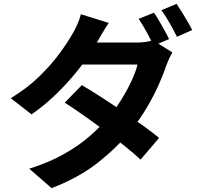

<svg xmlns="http://www.w3.org/2000/svg" viewBox="-20 -887 1040 997"><path d="M779 -821Q792 -804 806.5 -778.5Q821 -753 835 -728Q849 -703 858 -684L778 -650Q763 -681 741.5 -720.5Q720 -760 700 -789ZM897 -867Q910 -848 925.5 -822.5Q941 -797 955.5 -772.5Q970 -748 978 -731L899 -696Q883 -728 861 -767Q839 -806 818 -834ZM405 -445Q451 -418 506 -382.5Q561 -347 616.5 -309Q672 -271 721.5 -235.5Q771 -200 806 -171L710 -58Q677 -89 628.5 -128Q580 -167 524 -208.5Q468 -250 414 -288Q360 -326 316 -354ZM875 -615Q867 -601 858 -581.5Q849 -562 842 -543Q827 -497 801.5 -441Q776 -385 741 -326Q706 -267 661 -211Q591 -124 491 -44.5Q391 35 248 90L132 -11Q236 -44 313 -87.5Q390 -131 447 -181Q504 -231 546 -281Q580 -321 610 -369.5Q640 -418 662.5 -466Q685 -514 694 -552H356L402 -666H687Q710 -666 733.5 -669Q757 -672 774 -678ZM545 -768Q527 -742 509.5 -712Q492 -682 483 -666Q450 -607 397.5 -539Q345 -471 280.5 -407Q216 -343 144 -293L36 -377Q124 -431 185.5 -491.5Q247 -552 288.5 -608.5Q330 -665 355 -709Q367 -727 380.5 -757.5Q394 -788 400 -813Z"/></svg>

Font: Noto Sans KR
Style: Bold
Weight: 700
Designer: Ryoko NISHIZUKA  (kana, bopomofo & ideographs); Paul D. Hunt (Latin, Greek & Cyrillic); Sandoll Communications , Soo-you
Foundry: Adobe
Version: Version 2.004-H2;hotconv 1.0.118;makeotfexe 2.5.65603